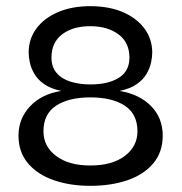

<svg xmlns="http://www.w3.org/2000/svg" viewBox="-20 -593 590 623"><path d="M273 10Q207 10 154 -8.5Q101 -27 70.5 -63.5Q40 -100 40 -153Q40 -208 77.5 -248Q115 -288 179 -298Q145 -305 124 -319.5Q103 -334 92 -352.5Q81 -371 77 -389.5Q73 -408 73 -422Q73 -467 98.5 -501Q124 -535 169 -554Q214 -573 273 -573Q334 -573 379 -553.5Q424 -534 449 -500Q474 -466 474 -422Q474 -408 470 -389.5Q466 -371 455 -352.5Q444 -334 423 -319.5Q402 -305 368 -298Q433 -287 470.5 -248.5Q508 -210 508 -153Q508 -99 477 -62.5Q446 -26 393 -8Q340 10 273 10ZM273 -56Q344 -56 385 -87Q426 -118 426 -167Q426 -223 385 -250Q344 -277 273 -277Q203 -277 162 -250Q121 -223 121 -167Q121 -118 162 -87Q203 -56 273 -56ZM273 -319Q331 -319 365.5 -340.5Q400 -362 400 -406Q400 -455 364.5 -481.5Q329 -508 273 -508Q216 -508 181.5 -481.5Q147 -455 147 -406Q147 -376 163.5 -356.5Q180 -337 209 -328Q238 -319 273 -319Z"/></svg>

Font: Darker Grotesque Light SemiBold
Style: Regular
Weight: 600
Version: Version 1.000;gftools[0.9.28]